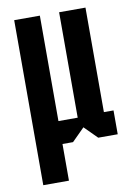

<svg xmlns="http://www.w3.org/2000/svg" viewBox="-83 -613 566 825"><g transform="rotate(-10 200.5 -200.0)"><path d="M38 160V-560H150V-100H234V-560H349V-104H391V0H306L251 -55L196 0H150V160Z"/></g></svg>

Font: Tektur Condensed Medium
Style: Regular
Weight: 500
Width: 3
Designer: Adam Jagosz
Foundry: Adam Jagosz
Version: Version 1.005;gftools[0.9.30]